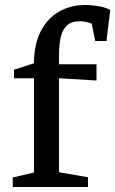

<svg xmlns="http://www.w3.org/2000/svg" viewBox="-20 -748 461 768"><path d="M31 0V-38L116 -58V-435H36V-469L116 -495Q116 -569 142 -621Q168 -673 214.5 -700.5Q261 -728 322 -728Q339 -728 359 -725.5Q379 -723 395.5 -718.5Q412 -714 421 -708L406 -584H361L347 -653Q336 -658 323.5 -660.5Q311 -663 301 -663Q266 -663 248 -646.5Q230 -630 223 -599.5Q216 -569 216 -527V-491H366V-426L216 -435V-59L332 -39V0Z"/></svg>

Font: Manuale Medium
Style: Regular
Weight: 500
Designer: Eduardo Tunni / Pablo Cosgaya
Foundry: Eduardo Tunni / Pablo Cosgaya
Version: Version 1.002